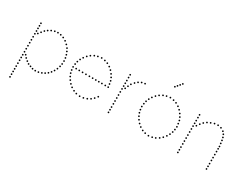

<svg xmlns="http://www.w3.org/2000/svg" viewBox="-84 -1366 2846 2212"><g transform="rotate(30 1339.0 -259.5)"><path d="M240 -486Q230 -486 230 -496Q230 -506 240 -506Q250 -506 250 -496Q250 -486 240 -486ZM280 -500Q270 -500 270 -510Q270 -520 280 -520Q290 -520 290 -510Q290 -500 280 -500ZM320 -504Q310 -504 310 -514Q310 -524 320 -524Q330 -524 330 -514Q330 -504 320 -504ZM360 -499Q350 -499 350 -509Q350 -519 360 -519Q370 -519 370 -509Q370 -499 360 -499ZM400 -486Q390 -486 390 -496Q390 -506 400 -506Q410 -506 410 -496Q410 -486 400 -486ZM205 -466Q195 -466 195 -476Q195 -486 205 -486Q215 -486 215 -476Q215 -466 205 -466ZM438 -464Q428 -464 428 -474Q428 -484 438 -484Q448 -484 448 -474Q448 -464 438 -464ZM175 -442Q165 -442 165 -452Q165 -462 175 -462Q185 -462 185 -452Q185 -442 175 -442ZM471 -435Q461 -435 461 -445Q461 -455 471 -455Q481 -455 481 -445Q481 -435 471 -435ZM517 -368Q507 -368 507 -378Q507 -388 517 -388Q527 -388 527 -378Q527 -368 517 -368ZM531 -332Q521 -332 521 -342Q521 -352 531 -352Q541 -352 541 -342Q541 -332 531 -332ZM544 -256Q534 -256 534 -266Q534 -276 544 -276Q554 -276 554 -266Q554 -256 544 -256ZM542 -216Q532 -216 532 -226Q532 -236 542 -236Q552 -236 552 -226Q552 -216 542 -216ZM535 -180Q525 -180 525 -190Q525 -200 535 -200Q545 -200 545 -190Q545 -180 535 -180ZM522 -142Q512 -142 512 -152Q512 -162 522 -162Q532 -162 532 -152Q532 -142 522 -142ZM504 -107Q494 -107 494 -117Q494 -127 504 -127Q514 -127 514 -117Q514 -107 504 -107ZM149 -69Q139 -69 139 -79Q139 -89 149 -89Q159 -89 159 -79Q159 -69 149 -69ZM482 -76Q472 -76 472 -86Q472 -96 482 -96Q492 -96 492 -86Q492 -76 482 -76ZM207 -23Q197 -23 197 -33Q197 -43 207 -43Q217 -43 217 -33Q217 -23 207 -23ZM240 -10Q230 -10 230 -20Q230 -30 240 -30Q250 -30 250 -20Q250 -10 240 -10ZM391 -10Q381 -10 381 -20Q381 -30 391 -30Q401 -30 401 -20Q401 -10 391 -10ZM425 -27Q415 -27 415 -37Q415 -47 425 -47Q435 -47 435 -37Q435 -27 425 -27ZM96 -241Q86 -241 86 -251Q86 -261 96 -261Q106 -261 106 -251Q106 -241 96 -241ZM96 -201Q86 -201 86 -211Q86 -221 96 -221Q106 -221 106 -211Q106 -201 96 -201ZM96 -161Q86 -161 86 -171Q86 -181 96 -181Q106 -181 106 -171Q106 -161 96 -161ZM96 -121Q86 -121 86 -131Q86 -141 96 -141Q106 -141 106 -131Q106 -121 96 -121ZM96 -81Q86 -81 86 -91Q86 -101 96 -101Q106 -101 106 -91Q106 -81 96 -81ZM96 -45Q86 -45 86 -55Q86 -65 96 -65Q106 -65 106 -55Q106 -45 96 -45ZM96 -8Q86 -8 86 -18Q86 -28 96 -28Q106 -28 106 -18Q106 -8 96 -8ZM96 177Q86 177 86 167Q86 157 96 157Q106 157 106 167Q106 177 96 177ZM96 213Q86 213 86 203Q86 193 96 193Q106 193 106 203Q106 213 96 213ZM96 -500Q86 -500 86 -510Q86 -520 96 -520Q106 -520 106 -510Q106 -500 96 -500ZM96 -397Q86 -397 86 -407Q86 -417 96 -417Q106 -417 106 -407Q106 -397 96 -397ZM96 -360Q86 -360 86 -370Q86 -380 96 -380Q106 -380 106 -370Q106 -360 96 -360ZM96 -320Q86 -320 86 -330Q86 -340 96 -340Q106 -340 106 -330Q106 -320 96 -320ZM96 -280Q86 -280 86 -290Q86 -300 96 -300Q106 -300 106 -290Q106 -280 96 -280ZM96 31Q86 31 86 21Q86 11 96 11Q106 11 106 21Q106 31 96 31ZM96 70Q86 70 86 60Q86 50 96 50Q106 50 106 60Q106 70 96 70ZM96 106Q86 106 86 96Q86 86 96 86Q106 86 106 96Q106 106 96 106ZM96 141Q86 141 86 131Q86 121 96 121Q106 121 106 131Q106 141 96 141ZM96 -432Q86 -432 86 -442Q86 -452 96 -452Q106 -452 106 -442Q106 -432 96 -432ZM499 -402Q489 -402 489 -412Q489 -422 499 -422Q509 -422 509 -412Q509 -402 499 -402ZM540 -295Q530 -295 530 -305Q530 -315 540 -315Q550 -315 550 -305Q550 -295 540 -295ZM149 -411Q139 -411 139 -421Q139 -431 149 -431Q159 -431 159 -421Q159 -411 149 -411ZM124 -380Q114 -380 114 -390Q114 -400 124 -400Q134 -400 134 -390Q134 -380 124 -380ZM125 -98Q115 -98 115 -108Q115 -118 125 -118Q135 -118 135 -108Q135 -98 125 -98ZM312 6Q302 6 302 -4Q302 -14 312 -14Q322 -14 322 -4Q322 6 312 6ZM274 2Q264 2 264 -8Q264 -18 274 -18Q284 -18 284 -8Q284 2 274 2ZM178 -44Q168 -44 168 -54Q168 -64 178 -64Q188 -64 188 -54Q188 -44 178 -44ZM352 2Q342 2 342 -8Q342 -18 352 -18Q362 -18 362 -8Q362 2 352 2ZM456 -49Q446 -49 446 -59Q446 -69 456 -69Q466 -69 466 -59Q466 -49 456 -49ZM96 -466Q86 -466 86 -476Q86 -486 96 -486Q106 -486 106 -476Q106 -466 96 -466Z M902 -504Q892 -504 892 -514Q892 -524 902 -524Q912 -524 912 -514Q912 -504 902 -504ZM948 -497Q938 -497 938 -507Q938 -517 948 -517Q958 -517 958 -507Q958 -497 948 -497ZM988 -484Q978 -484 978 -494Q978 -504 988 -504Q998 -504 998 -494Q998 -484 988 -484ZM1027 -461Q1017 -461 1017 -471Q1017 -481 1027 -481Q1037 -481 1037 -471Q1037 -461 1027 -461ZM1059 -433Q1049 -433 1049 -443Q1049 -453 1059 -453Q1069 -453 1069 -443Q1069 -433 1059 -433ZM1108 -364Q1098 -364 1098 -374Q1098 -384 1108 -384Q1118 -384 1118 -374Q1118 -364 1108 -364ZM1123 -327Q1113 -327 1113 -337Q1113 -347 1123 -347Q1133 -347 1133 -337Q1133 -327 1123 -327ZM1135 -250Q1125 -250 1125 -260Q1125 -270 1135 -270Q1145 -270 1145 -260Q1145 -250 1135 -250ZM1087 -399Q1077 -399 1077 -409Q1077 -419 1087 -419Q1097 -419 1097 -409Q1097 -399 1087 -399ZM1130 -289Q1120 -289 1120 -299Q1120 -309 1130 -309Q1140 -309 1140 -299Q1140 -289 1130 -289ZM855 -497Q845 -497 845 -507Q845 -517 855 -517Q865 -517 865 -507Q865 -497 855 -497ZM815 -484Q805 -484 805 -494Q805 -504 815 -504Q825 -504 825 -494Q825 -484 815 -484ZM776 -461Q766 -461 766 -471Q766 -481 776 -481Q786 -481 786 -471Q786 -461 776 -461ZM744 -433Q734 -433 734 -443Q734 -453 744 -453Q754 -453 754 -443Q754 -433 744 -433ZM695 -364Q685 -364 685 -374Q685 -384 695 -384Q705 -384 705 -374Q705 -364 695 -364ZM680 -327Q670 -327 670 -337Q670 -347 680 -347Q690 -347 690 -337Q690 -327 680 -327ZM668 -250Q658 -250 658 -260Q658 -270 668 -270Q678 -270 678 -260Q678 -250 668 -250ZM716 -399Q706 -399 706 -409Q706 -419 716 -419Q726 -419 726 -409Q726 -399 716 -399ZM672 -290Q662 -290 662 -300Q662 -310 672 -310Q682 -310 682 -300Q682 -290 672 -290ZM902 -15Q912 -15 912 -5Q912 5 902 5Q892 5 892 -5Q892 -15 902 -15ZM949 -20Q959 -20 959 -10Q959 0 949 0Q939 0 939 -10Q939 -20 949 -20ZM993 -34Q1003 -34 1003 -24Q1003 -14 993 -14Q983 -14 983 -24Q983 -34 993 -34ZM1031 -55Q1041 -55 1041 -45Q1041 -35 1031 -35Q1021 -35 1021 -45Q1021 -55 1031 -55ZM1063 -83Q1073 -83 1073 -73Q1073 -63 1063 -63Q1053 -63 1053 -73Q1053 -83 1063 -83ZM1091 -117Q1101 -117 1101 -107Q1101 -97 1091 -97Q1081 -97 1081 -107Q1081 -117 1091 -117ZM854 -22Q864 -22 864 -12Q864 -2 854 -2Q844 -2 844 -12Q844 -22 854 -22ZM815 -37Q825 -37 825 -27Q825 -17 815 -17Q805 -17 805 -27Q805 -37 815 -37ZM776 -60Q786 -60 786 -50Q786 -40 776 -40Q766 -40 766 -50Q766 -60 776 -60ZM744 -88Q754 -88 754 -78Q754 -68 744 -68Q734 -68 734 -78Q734 -88 744 -88ZM695 -157Q705 -157 705 -147Q705 -137 695 -137Q685 -137 685 -147Q685 -157 695 -157ZM680 -194Q690 -194 690 -184Q690 -174 680 -174Q670 -174 670 -184Q670 -194 680 -194ZM716 -122Q726 -122 726 -112Q726 -102 716 -102Q706 -102 706 -112Q706 -122 716 -122ZM672 -231Q682 -231 682 -221Q682 -211 672 -211Q662 -211 662 -221Q662 -231 672 -231ZM1096 -250Q1086 -250 1086 -260Q1086 -270 1096 -270Q1106 -270 1106 -260Q1106 -250 1096 -250ZM1051 -250Q1041 -250 1041 -260Q1041 -270 1051 -270Q1061 -270 1061 -260Q1061 -250 1051 -250ZM1010 -250Q1000 -250 1000 -260Q1000 -270 1010 -270Q1020 -270 1020 -260Q1020 -250 1010 -250ZM970 -250Q960 -250 960 -260Q960 -270 970 -270Q980 -270 980 -260Q980 -250 970 -250ZM928 -250Q918 -250 918 -260Q918 -270 928 -270Q938 -270 938 -260Q938 -250 928 -250ZM885 -250Q875 -250 875 -260Q875 -270 885 -270Q895 -270 895 -260Q895 -250 885 -250ZM839 -250Q829 -250 829 -260Q829 -270 839 -270Q849 -270 849 -260Q849 -250 839 -250ZM794 -250Q784 -250 784 -260Q784 -270 794 -270Q804 -270 804 -260Q804 -250 794 -250ZM750 -250Q740 -250 740 -260Q740 -270 750 -270Q760 -270 760 -260Q760 -250 750 -250ZM709 -250Q699 -250 699 -260Q699 -270 709 -270Q719 -270 719 -260Q719 -250 709 -250Z M1283 -231Q1273 -231 1273 -241Q1273 -251 1283 -251Q1293 -251 1293 -241Q1293 -231 1283 -231ZM1283 -191Q1273 -191 1273 -201Q1273 -211 1283 -211Q1293 -211 1293 -201Q1293 -191 1283 -191ZM1283 -151Q1273 -151 1273 -161Q1273 -171 1283 -171Q1293 -171 1293 -161Q1293 -151 1283 -151ZM1283 -113Q1273 -113 1273 -123Q1273 -133 1283 -133Q1293 -133 1293 -123Q1293 -113 1283 -113ZM1283 -71Q1273 -71 1273 -81Q1273 -91 1283 -91Q1293 -91 1293 -81Q1293 -71 1283 -71ZM1283 -35Q1273 -35 1273 -45Q1273 -55 1283 -55Q1293 -55 1293 -45Q1293 -35 1283 -35ZM1283 0Q1273 0 1273 -10Q1273 -20 1283 -20Q1293 -20 1293 -10Q1293 0 1283 0ZM1283 -500Q1273 -500 1273 -510Q1273 -520 1283 -520Q1293 -520 1293 -510Q1293 -500 1283 -500ZM1283 -387Q1273 -387 1273 -397Q1273 -407 1283 -407Q1293 -407 1293 -397Q1293 -387 1283 -387ZM1283 -350Q1273 -350 1273 -360Q1273 -370 1283 -370Q1293 -370 1293 -360Q1293 -350 1283 -350ZM1283 -312Q1273 -312 1273 -322Q1273 -332 1283 -332Q1293 -332 1293 -322Q1293 -312 1283 -312ZM1283 -272Q1273 -272 1273 -282Q1273 -292 1283 -292Q1293 -292 1293 -282Q1293 -272 1283 -272ZM1283 -423Q1273 -423 1273 -433Q1273 -443 1283 -443Q1293 -443 1293 -433Q1293 -423 1283 -423ZM1283 -463Q1273 -463 1273 -473Q1273 -483 1283 -483Q1293 -483 1293 -473Q1293 -463 1283 -463ZM1483 -497Q1473 -497 1473 -507Q1473 -517 1483 -517Q1493 -517 1493 -507Q1493 -497 1483 -497ZM1442 -489Q1432 -489 1432 -499Q1432 -509 1442 -509Q1452 -509 1452 -499Q1452 -489 1442 -489ZM1405 -470Q1395 -470 1395 -480Q1395 -490 1405 -490Q1415 -490 1415 -480Q1415 -470 1405 -470ZM1374 -443Q1364 -443 1364 -453Q1364 -463 1374 -463Q1384 -463 1384 -453Q1384 -443 1374 -443ZM1345 -409Q1335 -409 1335 -419Q1335 -429 1345 -429Q1355 -429 1355 -419Q1355 -409 1345 -409ZM1327 -373Q1317 -373 1317 -383Q1317 -393 1327 -393Q1337 -393 1337 -383Q1337 -373 1327 -373ZM1311 -336Q1301 -336 1301 -346Q1301 -356 1311 -356Q1321 -356 1321 -346Q1321 -336 1311 -336Z M1798 -638Q1788 -638 1788 -648Q1788 -658 1798 -658Q1808 -658 1808 -648Q1808 -638 1798 -638ZM1819 -662Q1809 -662 1809 -672Q1809 -682 1819 -682Q1829 -682 1829 -672Q1829 -662 1819 -662ZM1840 -687Q1830 -687 1830 -697Q1830 -707 1840 -707Q1850 -707 1850 -697Q1850 -687 1840 -687ZM1861 -712Q1851 -712 1851 -722Q1851 -732 1861 -732Q1871 -732 1871 -722Q1871 -712 1861 -712ZM1816 -504Q1806 -504 1806 -514Q1806 -524 1816 -524Q1826 -524 1826 -514Q1826 -504 1816 -504ZM1862 -497Q1852 -497 1852 -507Q1852 -517 1862 -517Q1872 -517 1872 -507Q1872 -497 1862 -497ZM1902 -484Q1892 -484 1892 -494Q1892 -504 1902 -504Q1912 -504 1912 -494Q1912 -484 1902 -484ZM1941 -461Q1931 -461 1931 -471Q1931 -481 1941 -481Q1951 -481 1951 -471Q1951 -461 1941 -461ZM1973 -433Q1963 -433 1963 -443Q1963 -453 1973 -453Q1983 -453 1983 -443Q1983 -433 1973 -433ZM2022 -364Q2012 -364 2012 -374Q2012 -384 2022 -384Q2032 -384 2032 -374Q2032 -364 2022 -364ZM2037 -327Q2027 -327 2027 -337Q2027 -347 2037 -347Q2047 -347 2047 -337Q2047 -327 2037 -327ZM2049 -250Q2039 -250 2039 -260Q2039 -270 2049 -270Q2059 -270 2059 -260Q2059 -250 2049 -250ZM2001 -399Q1991 -399 1991 -409Q1991 -419 2001 -419Q2011 -419 2011 -409Q2011 -399 2001 -399ZM2044 -289Q2034 -289 2034 -299Q2034 -309 2044 -309Q2054 -309 2054 -299Q2054 -289 2044 -289ZM1769 -497Q1759 -497 1759 -507Q1759 -517 1769 -517Q1779 -517 1779 -507Q1779 -497 1769 -497ZM1729 -484Q1719 -484 1719 -494Q1719 -504 1729 -504Q1739 -504 1739 -494Q1739 -484 1729 -484ZM1690 -461Q1680 -461 1680 -471Q1680 -481 1690 -481Q1700 -481 1700 -471Q1700 -461 1690 -461ZM1658 -433Q1648 -433 1648 -443Q1648 -453 1658 -453Q1668 -453 1668 -443Q1668 -433 1658 -433ZM1609 -364Q1599 -364 1599 -374Q1599 -384 1609 -384Q1619 -384 1619 -374Q1619 -364 1609 -364ZM1594 -327Q1584 -327 1584 -337Q1584 -347 1594 -347Q1604 -347 1604 -337Q1604 -327 1594 -327ZM1582 -250Q1572 -250 1572 -260Q1572 -270 1582 -270Q1592 -270 1592 -260Q1592 -250 1582 -250ZM1630 -399Q1620 -399 1620 -409Q1620 -419 1630 -419Q1640 -419 1640 -409Q1640 -399 1630 -399ZM1586 -290Q1576 -290 1576 -300Q1576 -310 1586 -310Q1596 -310 1596 -300Q1596 -290 1586 -290ZM1816 -17Q1826 -17 1826 -7Q1826 3 1816 3Q1806 3 1806 -7Q1806 -17 1816 -17ZM1862 -24Q1872 -24 1872 -14Q1872 -4 1862 -4Q1852 -4 1852 -14Q1852 -24 1862 -24ZM1902 -37Q1912 -37 1912 -27Q1912 -17 1902 -17Q1892 -17 1892 -27Q1892 -37 1902 -37ZM1941 -60Q1951 -60 1951 -50Q1951 -40 1941 -40Q1931 -40 1931 -50Q1931 -60 1941 -60ZM1973 -88Q1983 -88 1983 -78Q1983 -68 1973 -68Q1963 -68 1963 -78Q1963 -88 1973 -88ZM2022 -157Q2032 -157 2032 -147Q2032 -137 2022 -137Q2012 -137 2012 -147Q2012 -157 2022 -157ZM2037 -194Q2047 -194 2047 -184Q2047 -174 2037 -174Q2027 -174 2027 -184Q2027 -194 2037 -194ZM2001 -122Q2011 -122 2011 -112Q2011 -102 2001 -102Q1991 -102 1991 -112Q1991 -122 2001 -122ZM2045 -231Q2055 -231 2055 -221Q2055 -211 2045 -211Q2035 -211 2035 -221Q2035 -231 2045 -231ZM1769 -24Q1779 -24 1779 -14Q1779 -4 1769 -4Q1759 -4 1759 -14Q1759 -24 1769 -24ZM1729 -37Q1739 -37 1739 -27Q1739 -17 1729 -17Q1719 -17 1719 -27Q1719 -37 1729 -37ZM1690 -60Q1700 -60 1700 -50Q1700 -40 1690 -40Q1680 -40 1680 -50Q1680 -60 1690 -60ZM1658 -88Q1668 -88 1668 -78Q1668 -68 1658 -68Q1648 -68 1648 -78Q1648 -88 1658 -88ZM1609 -157Q1619 -157 1619 -147Q1619 -137 1609 -137Q1599 -137 1599 -147Q1599 -157 1609 -157ZM1594 -194Q1604 -194 1604 -184Q1604 -174 1594 -174Q1584 -174 1584 -184Q1584 -194 1594 -194ZM1630 -122Q1640 -122 1640 -112Q1640 -102 1630 -102Q1620 -102 1620 -112Q1620 -122 1630 -122ZM1586 -231Q1596 -231 1596 -221Q1596 -211 1586 -211Q1576 -211 1576 -221Q1576 -231 1586 -231Z M2206 -231Q2196 -231 2196 -241Q2196 -251 2206 -251Q2216 -251 2216 -241Q2216 -231 2206 -231ZM2206 -191Q2196 -191 2196 -201Q2196 -211 2206 -211Q2216 -211 2216 -201Q2216 -191 2206 -191ZM2206 -151Q2196 -151 2196 -161Q2196 -171 2206 -171Q2216 -171 2216 -161Q2216 -151 2206 -151ZM2206 -113Q2196 -113 2196 -123Q2196 -133 2206 -133Q2216 -133 2216 -123Q2216 -113 2206 -113ZM2206 -71Q2196 -71 2196 -81Q2196 -91 2206 -91Q2216 -91 2216 -81Q2216 -71 2206 -71ZM2206 -35Q2196 -35 2196 -45Q2196 -55 2206 -55Q2216 -55 2216 -45Q2216 -35 2206 -35ZM2206 0Q2196 0 2196 -10Q2196 -20 2206 -20Q2216 -20 2216 -10Q2216 0 2206 0ZM2206 -500Q2196 -500 2196 -510Q2196 -520 2206 -520Q2216 -520 2216 -510Q2216 -500 2206 -500ZM2206 -387Q2196 -387 2196 -397Q2196 -407 2206 -407Q2216 -407 2216 -397Q2216 -387 2206 -387ZM2206 -350Q2196 -350 2196 -360Q2196 -370 2206 -370Q2216 -370 2216 -360Q2216 -350 2206 -350ZM2206 -312Q2196 -312 2196 -322Q2196 -332 2206 -332Q2216 -332 2216 -322Q2216 -312 2206 -312ZM2206 -272Q2196 -272 2196 -282Q2196 -292 2206 -292Q2216 -292 2216 -282Q2216 -272 2206 -272ZM2206 -423Q2196 -423 2196 -433Q2196 -443 2206 -443Q2216 -443 2216 -433Q2216 -423 2206 -423ZM2206 -463Q2196 -463 2196 -473Q2196 -483 2206 -483Q2216 -483 2216 -473Q2216 -463 2206 -463ZM2587 -231Q2577 -231 2577 -241Q2577 -251 2587 -251Q2597 -251 2597 -241Q2597 -231 2587 -231ZM2587 -191Q2577 -191 2577 -201Q2577 -211 2587 -211Q2597 -211 2597 -201Q2597 -191 2587 -191ZM2587 -151Q2577 -151 2577 -161Q2577 -171 2587 -171Q2597 -171 2597 -161Q2597 -151 2587 -151ZM2587 -113Q2577 -113 2577 -123Q2577 -133 2587 -133Q2597 -133 2597 -123Q2597 -113 2587 -113ZM2587 -71Q2577 -71 2577 -81Q2577 -91 2587 -91Q2597 -91 2597 -81Q2597 -71 2587 -71ZM2587 -35Q2577 -35 2577 -45Q2577 -55 2587 -55Q2597 -55 2597 -45Q2597 -35 2587 -35ZM2587 0Q2577 0 2577 -10Q2577 -20 2587 -20Q2597 -20 2597 -10Q2597 0 2587 0ZM2406 -499Q2396 -499 2396 -509Q2396 -519 2406 -519Q2416 -519 2416 -509Q2416 -499 2406 -499ZM2451 -503Q2441 -503 2441 -513Q2441 -523 2451 -523Q2461 -523 2461 -513Q2461 -503 2451 -503ZM2494 -494Q2484 -494 2484 -504Q2484 -514 2494 -514Q2504 -514 2504 -504Q2504 -494 2494 -494ZM2533 -471Q2523 -471 2523 -481Q2523 -491 2533 -491Q2543 -491 2543 -481Q2543 -471 2533 -471ZM2555 -443Q2545 -443 2545 -453Q2545 -463 2555 -463Q2565 -463 2565 -453Q2565 -443 2555 -443ZM2577 -374Q2567 -374 2567 -384Q2567 -394 2577 -394Q2587 -394 2587 -384Q2587 -374 2577 -374ZM2582 -337Q2572 -337 2572 -347Q2572 -357 2582 -357Q2592 -357 2592 -347Q2592 -337 2582 -337ZM2569 -409Q2559 -409 2559 -419Q2559 -429 2569 -429Q2579 -429 2579 -419Q2579 -409 2569 -409ZM2587 -299Q2577 -299 2577 -309Q2577 -319 2587 -319Q2597 -319 2597 -309Q2597 -299 2587 -299ZM2363 -484Q2353 -484 2353 -494Q2353 -504 2363 -504Q2373 -504 2373 -494Q2373 -484 2363 -484ZM2587 -268Q2577 -268 2577 -278Q2577 -288 2587 -288Q2597 -288 2597 -278Q2597 -268 2587 -268ZM2324 -466Q2314 -466 2314 -476Q2314 -486 2324 -486Q2334 -486 2334 -476Q2334 -466 2324 -466ZM2290 -440Q2280 -440 2280 -450Q2280 -460 2290 -460Q2300 -460 2300 -450Q2300 -440 2290 -440ZM2262 -408Q2252 -408 2252 -418Q2252 -428 2262 -428Q2272 -428 2272 -418Q2272 -408 2262 -408ZM2237 -373Q2227 -373 2227 -383Q2227 -393 2237 -393Q2247 -393 2247 -383Q2247 -373 2237 -373Z"/></g></svg>

Font: Raleway Dots
Style: Regular
Weight: 400
Designer: Matt McInerney, Pablo Impallari, Rodrigo Fuenzalida, Brenda Gallo
Foundry: Matt McInerney, Pablo Impallari, Rodrigo Fuenzalida, Brenda Gallo
Version: Version 1.000